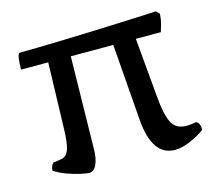

<svg xmlns="http://www.w3.org/2000/svg" viewBox="-79 -595 772 690"><g transform="rotate(-15 307.5 -249.5)"><path d="M173 0Q164 0 141 -5Q118 -10 92 -19.5Q66 -29 47 -42Q47 -51 50.5 -58.5Q54 -66 57 -69L89 -74Q109 -78 117 -102.5Q125 -127 126 -180L133 -422H32Q32 -445 34.5 -463.5Q37 -482 44 -482Q71 -482 115 -483Q159 -484 211.5 -485.5Q264 -487 318 -489Q372 -491 420.5 -493Q469 -495 504.5 -496.5Q540 -498 554 -499L566 -487Q565 -467 560.5 -450.5Q556 -434 552 -422H459L479 -199Q484 -137 499 -105Q514 -73 555 -73Q563 -73 572 -74Q581 -75 591 -77Q605 -70 605 -45Q585 -29 552 -14.5Q519 0 493 0Q408 0 397 -137L375 -422H217L211 -79Q211 -45 201 -22.5Q191 0 173 0Z"/></g></svg>

Font: Texturina
Style: Regular
Weight: 400
Designer: Guillermo Torres Carreño
Foundry: Omnibus-Type
Version: Version 1.002; ttfautohint (v1.8.3)